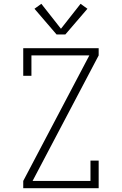

<svg xmlns="http://www.w3.org/2000/svg" viewBox="-20 -988 640 1008"><path d="M102 0V-38L449 -697H145V-590H102V-735H498V-697L151 -38H455V-145H498V0ZM277 -807 161 -942 197 -968 300 -837 403 -968 439 -942 323 -807Z"/></svg>

Font: Iosevka Slab XLtEx
Style: Regular
Weight: 200
Width: 7
Monospace: yes
Designer: Belleve Invis
Foundry: Belleve Invis
Version: Version 11.1.0; ttfautohint (v1.8.3)